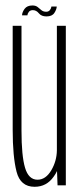

<svg xmlns="http://www.w3.org/2000/svg" viewBox="-20 -694 304 719"><path d="M195.5 0 193.5 -53.5Q188.5 -42.5 181 -32.5Q154.5 5.5 109.5 5.5Q56.5 5.5 42 -51Q27.5 -107.5 27.5 -208V-597.5H60.5V-205Q60.5 -110.5 73.8 -65.8Q87 -21 120.5 -21Q151.5 -21 172.5 -57Q192.5 -91.5 193 -131V-597.5H226.5V0ZM154 -632.5Q135 -632.5 125.5 -644.2Q116 -656 103 -656Q93 -656 88 -649.5Q83 -643 82.5 -636.5H62.5Q63 -648.5 72.2 -661Q81.5 -673.5 101.5 -673.5Q113.5 -673.5 120.8 -667.8Q128 -662 135 -656Q142 -650 153 -650Q162 -650 167 -656.5Q172 -663 172.5 -669.5H192.5Q192 -658.5 183.5 -645.5Q175 -632.5 154 -632.5Z"/></svg>

Font: Anybody Condensed ExtraLight
Style: Regular
Weight: 200
Width: 3
Designer: Tyler Finck
Foundry: Etcetera Type Company
Version: Version 1.010; ttfautohint (v1.8.3) -l 8 -r 50 -G 200 -x 14 